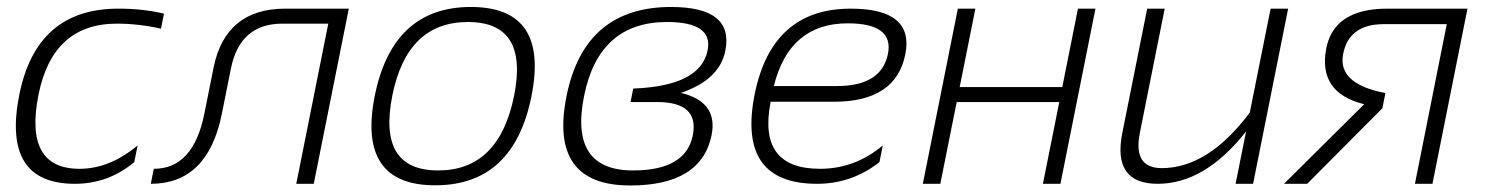

<svg xmlns="http://www.w3.org/2000/svg" viewBox="-20 -538 4355 562"><path d="M373 -63.5Q296.9 0 199.2 0Q-15.6 0 36.6 -261.2Q86.9 -512.7 326.2 -512.7Q399.4 -512.7 460 -498L451.2 -454.1Q385.7 -468.8 322.3 -468.8Q134.3 -468.8 92.8 -261.2Q49.3 -43.9 212.9 -43.9Q300.8 -43.9 382.8 -112.3Z M430.2 -43.9Q545.9 -43.9 578.1 -205.1L605 -339.4Q639.6 -512.7 815.4 -512.7H1001L898.4 0H847.2L940.9 -468.8H806.6Q682.1 -468.8 655.8 -336.9L629.4 -205.1Q588.4 0 421.4 0Z M1262.7 -39.1Q1440.9 -39.1 1484.9 -258.3Q1527.8 -473.6 1349.6 -473.6Q1171.4 -473.6 1128.4 -258.3Q1084.5 -39.1 1262.7 -39.1ZM1076.7 -256.3Q1128.9 -517.6 1358.4 -517.6Q1587.9 -517.6 1535.6 -256.3Q1483.4 4.4 1253.9 4.4Q1025.4 4.4 1076.7 -256.3Z M1833 -39.1Q1987.3 -39.1 2007.8 -141.6Q2027.3 -239.3 1903.8 -239.3H1825.7L1833.5 -278.8Q2030.3 -286.1 2051.3 -390.6Q2067.9 -473.6 1932.1 -473.6Q1732.9 -473.6 1689.5 -256.3Q1646 -39.1 1833 -39.1ZM1638.2 -256.3Q1690.4 -517.6 1944.3 -517.6Q2128.9 -517.6 2103 -389.2Q2086.4 -304.7 1973.1 -266.1Q2082 -240.2 2063 -143.1Q2033.2 4.9 1824.7 4.9Q1585.9 4.9 1638.2 -256.3Z M2629.9 -378.9Q2602.1 -240.2 2421.4 -240.2H2235.8Q2196.8 -43.9 2380.4 -43.9Q2482.4 -43.9 2564 -112.3L2554.2 -63.5Q2473.6 0 2371.6 0Q2136.7 0 2189 -262.2Q2239.3 -512.7 2470.2 -512.7Q2656.7 -512.7 2629.9 -378.9ZM2245.1 -286.1H2429.7Q2560.1 -286.1 2579.1 -380.4Q2596.7 -469.7 2461.4 -469.7Q2290.5 -469.7 2245.1 -286.1Z M2681.2 0 2783.7 -512.7H2835L2789.1 -283.2H3089.4L3135.3 -512.7H3186.5L3084 0H3032.7L3080.6 -239.3H2780.3L2732.4 0Z M3750.5 -512.7 3647.9 0H3596.7L3627.4 -153.3Q3506.8 0 3368.7 0Q3235.4 0 3265.1 -148.9L3337.9 -512.7H3389.2L3316.4 -148.9Q3295.9 -45.9 3380.4 -45.9Q3516.6 -45.9 3638.2 -208.5L3699.2 -512.7Z M4121.6 0 4214.8 -467.3H4030.3Q3928.7 -467.3 3911.6 -380.4Q3894 -292.5 4035.2 -265.6L4026.4 -221.2L3806.2 0H3738.3L3973.1 -232.9Q3836.4 -266.6 3862.3 -397.5Q3885.7 -512.7 4041 -512.7H4275.4L4172.9 0Z"/></svg>

Font: Sansation Light
Style: Light Italic
Weight: 300
Designer: Bernd Montag
Version: Version 1.301